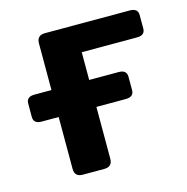

<svg xmlns="http://www.w3.org/2000/svg" viewBox="-83 -592 656 672"><g transform="rotate(-15 245.5 -256.5)"><path d="M45.9 -216.8Q16.6 -216.8 16.6 -241.2V-290Q16.6 -314.5 45.9 -314.5H107.4V-483.4Q107.4 -512.7 136.7 -512.7H444.3Q473.6 -512.7 473.6 -488.3V-439.5Q473.6 -415 444.3 -415H244.1V-314.5H350.6Q379.9 -314.5 379.9 -290V-241.2Q379.9 -216.8 350.6 -216.8H244.1V-29.3Q244.1 0 214.8 0H136.7Q107.4 0 107.4 -29.3V-216.8Z"/></g></svg>

Font: Istok
Style: Bold
Weight: 700
Designer: Andrey V. Panov
Foundry: Andrey V. Panov
Version: Version 1.0.1